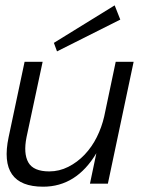

<svg xmlns="http://www.w3.org/2000/svg" viewBox="-20 -686 586 717"><path d="M71.8 -455.1H139.2L79.1 -173.8Q66.9 -112.8 85.9 -79.3Q105 -45.9 164.1 -45.9Q201.2 -45.9 235.1 -63Q269 -80.1 296.1 -108.6Q323.2 -137.2 341.6 -174.1Q359.9 -210.9 369.1 -251L412.1 -455.1H479L382.8 0H315.9L339.8 -113.8Q265.1 11.2 141.1 11.2Q-26.9 11.2 12.2 -173.8ZM429.2 -612.8 192.9 -494.1 181.2 -525.9 408.2 -666Z"/></svg>

Font: Anonymous Pro
Style: Italic
Weight: 400
Italic angle: -12°
Monospace: yes
Designer: Mark Simonson
Version: Version 1.003